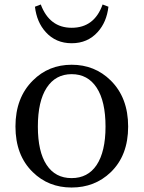

<svg xmlns="http://www.w3.org/2000/svg" viewBox="-20 -823 641 857"><path d="M126 -55Q49 -130 49 -258.5Q49 -387 127 -464Q197 -534 300 -534Q403 -534 474 -464Q552 -387 552 -258Q552 -129 474 -54Q403 14 299.5 14Q196 14 126 -55ZM411 -86Q451 -146 451 -258Q451 -371 411.5 -431.5Q372 -492 300 -492Q228 -492 188.5 -431.5Q149 -371 149 -258Q149 -146 188 -87Q227 -28 299.5 -28Q372 -28 411 -86ZM300 -630Q229 -630 184 -680Q144 -724 136 -793L162 -803Q201 -699 300 -699Q401 -699 438 -803L464 -793Q456 -724 416 -680Q371 -630 300 -630Z"/></svg>

Font: GenRyuMin TW M
Style: Regular
Weight: 500
Version: Version 1.501;PS 1;hotconv 16.6.51;makeotf.lib2.5.65220